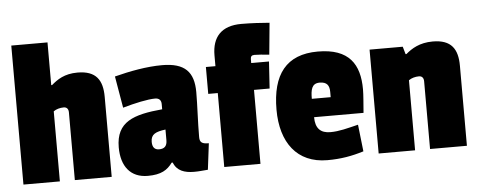

<svg xmlns="http://www.w3.org/2000/svg" viewBox="-46 -760 2198 882"><g transform="rotate(-5 1052.5 -319.0)"><path d="M322 -491C261 -491 228 -467 201 -444H197V-641H30V0H198V-323C210 -332 228 -337 245 -337C260 -337 267 -327 267 -312V0H437V-369C437 -446 408 -491 322 -491Z M481 -132C481 -45 523 10 603 10C665 10 694 -9 717 -41H722C737 -2 772 10 816 10C841 10 851 8 880 6L895 -115C865 -115 853 -121 853 -147C853 -216 858 -292 858 -354C858 -447 817 -491 712 -491C640 -491 562 -476 492 -458L517 -312C573 -328 633 -341 667 -341C687 -341 695 -329 695 -313V-289C562 -277 481 -250 481 -132ZM665 -107C644 -107 634 -120 634 -144C634 -179 656 -189 702 -195V-146C702 -119 690 -107 665 -107Z M1091 -648C999 -648 956 -599 956 -515V-465H912V-341H956V0H1123V-341H1195L1203 -465H1121V-483C1121 -495 1126 -501 1139 -501C1154 -501 1180 -499 1207 -496L1221 -642C1187 -645 1135 -648 1091 -648Z M1426 -348C1460 -348 1471 -331 1471 -301V-277H1384C1384 -318 1389 -348 1426 -348ZM1430 -491C1284 -491 1218 -403 1218 -241C1218 -90 1291 10 1431 10C1494 10 1544 1 1599 -16L1585 -140C1535 -128 1497 -117 1456 -117C1411 -117 1387 -140 1387 -192H1615C1618 -233 1622 -273 1622 -300C1622 -415 1575 -491 1430 -491Z M1960 -491C1899 -491 1862 -467 1835 -444H1831L1821 -479H1668V0H1836V-323C1848 -332 1866 -337 1883 -337C1898 -337 1905 -327 1905 -312V0H2075V-369C2075 -446 2046 -491 1960 -491Z"/></g></svg>

Font: Passion One
Style: Regular
Weight: 400
Designer: Alejandro Lo Celso
Foundry: Fontstage
Version: Version 1.001